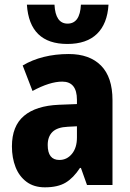

<svg xmlns="http://www.w3.org/2000/svg" viewBox="-20 -791 558 821"><path d="M274 -560Q363 -560 412 -510.5Q461 -461 461 -363V0H352L326 -73H322Q294 -30 260.5 -10Q227 10 172 10Q125 10 93.5 -13.5Q62 -37 46.5 -76.5Q31 -116 31 -165Q31 -252 82.5 -295.5Q134 -339 232 -343L309 -346V-364Q309 -442 246 -442Q193 -442 119 -402L77 -511Q117 -535 167 -547.5Q217 -560 274 -560ZM270 -249Q225 -247 204.5 -227Q184 -207 184 -171Q184 -107 234 -107Q266 -107 287.5 -133Q309 -159 309 -203V-251ZM268 -603Q106 -603 95 -771H213Q217 -690 269 -690Q322 -690 326 -771H444Q439 -689 394.5 -646Q350 -603 268 -603Z"/></svg>

Font: Noto Sans Condensed ExtraBold
Style: Regular
Weight: 800
Width: 3
Designer: Monotype Design Team
Foundry: Monotype Imaging Inc.
Version: Version 2.013; ttfautohint (v1.8.4.7-5d5b)